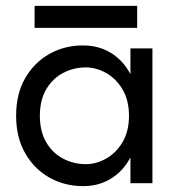

<svg xmlns="http://www.w3.org/2000/svg" viewBox="-20 -625 610 655"><path d="M98 -530V-605H448V-530ZM35 -230Q35 -305 66 -358.5Q97 -412 148.5 -441Q200 -470 263 -470Q317 -470 358.5 -444.5Q400 -419 425 -372V-460H500V0H425V-88Q400 -41 358.5 -15.5Q317 10 263 10Q201 10 149 -19Q97 -48 66 -102Q35 -156 35 -230ZM116 -230Q116 -177 137.5 -140Q159 -103 195 -84Q231 -65 273 -65Q308 -65 342 -84Q376 -103 398 -140Q420 -177 420 -230Q420 -283 398 -320Q376 -357 342 -376Q308 -395 273 -395Q231 -395 195 -376Q159 -357 137.5 -320Q116 -283 116 -230Z"/></svg>

Font: Von Book
Style: Regular
Weight: 400
Version: Version 4.000; ttfautohint (v1.8.4.7-5d5b)